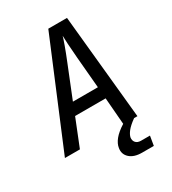

<svg xmlns="http://www.w3.org/2000/svg" viewBox="-221 -845 1042 1165"><g transform="rotate(-30 300.0 -262.0)"><path d="M2 0 307 -730H438L510 0H487L484 2Q448 28 430.5 50Q413 72 409 91Q406 112 418 126Q430 140 455 140H517L506 206H424Q368 206 338.5 179Q309 152 316 111Q320 83 343 54.5Q366 26 412 -3L397 -190H183L107 0ZM215 -272H390L371 -490Q366 -550 363.5 -592Q361 -634 361 -649Q357 -634 342 -592Q327 -550 303 -491Z"/></g></svg>

Font: JetBrains Mono NL Medium
Style: Italic
Weight: 500
Italic angle: -9°
Monospace: yes
Designer: Philipp Nurullin, Konstantin Bulenkov
Foundry: JetBrains
Version: Version 2.305; ttfautohint (v1.8.4.7-5d5b)